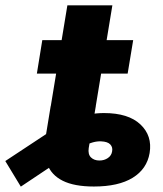

<svg xmlns="http://www.w3.org/2000/svg" viewBox="-105 -694 614 725"><path d="M249.5 10.3Q175.3 10.3 131.8 -11.5Q88.4 -33.2 73 -75.2Q57.6 -117.2 67.4 -177.7L86.4 -293.5H256.8L230 -134.8Q226.6 -111.3 238.5 -99.6Q250.5 -87.9 270.5 -87.9Q288.6 -87.9 302.2 -97.2Q315.9 -106.4 318.4 -122.6Q321.3 -138.2 311.3 -148.7Q301.3 -159.2 277.3 -160.2Q262.7 -161.1 245.8 -156.5Q229 -151.9 204.6 -139.2Q180.2 -126.5 143.1 -102.5L-26.4 10.7L-85 -85.9L85.9 -198.7Q127.4 -226.1 179.7 -246.6Q231.9 -267.1 287.6 -267.1Q379.9 -267.1 425.3 -224.1Q470.7 -181.2 460 -116.2Q449.7 -55.7 396 -22.7Q342.3 10.3 249.5 10.3ZM70.3 -193.8 149.4 -673.8H319.3L240.2 -193.8ZM34.2 -416 54.7 -542.5H397.9L377 -416Z"/></svg>

Font: Inter 16pt ExtraBold
Style: Italic
Weight: 800
Italic angle: -9.3988°
Version: Version 4.001;git-66647c0bb